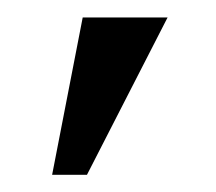

<svg xmlns="http://www.w3.org/2000/svg" viewBox="-20 -128 249 221"><path d="M40 73.2 75.2 -107.9H172.9L80.1 73.2Z"/></svg>

Font: Wesal
Style: Regular
Weight: 400
Designer: Ahmed zaza
Foundry: Ahmed zaza
Version: Version 2.01